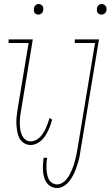

<svg xmlns="http://www.w3.org/2000/svg" viewBox="-20 -717 553 960"><path d="M172 -644Q166 -644 160.5 -646.5Q155 -649 152.5 -653.5Q150 -658 149.5 -664Q149 -670 150 -676Q151 -685 158 -691Q165 -697 173 -697Q179 -697 184.5 -694Q190 -691 193 -686.5Q196 -682 196.5 -676Q197 -670 196 -664Q194 -655 187 -649.5Q180 -644 172 -644ZM133 8Q115 8 100 -1.5Q85 -11 77 -26.5Q69 -42 66 -60Q63 -78 62 -96Q61 -114 63 -133Q65 -152 68 -171L123 -502H23V-520H144L86 -168Q83 -152 81 -136Q79 -120 79 -104Q79 -88 81 -72.5Q83 -57 89 -43Q95 -29 106.5 -19.5Q118 -10 134 -10Q146 -10 158.5 -16Q171 -22 180.5 -32Q190 -42 197 -53.5Q204 -65 209.5 -77Q215 -89 219.5 -101.5Q224 -114 227 -127L241 -119Q237 -105 232 -91Q227 -77 220.5 -63.5Q214 -50 206 -37.5Q198 -25 186.5 -14.5Q175 -4 161 2Q147 8 133 8ZM488 -644Q482 -644 476.5 -646.5Q471 -649 468 -653.5Q465 -658 464.5 -664Q464 -670 465 -676Q466 -685 473 -691Q480 -697 489 -697Q495 -697 500 -694Q505 -691 508.5 -686.5Q512 -682 512.5 -676Q513 -670 512 -664Q510 -655 503 -649.5Q496 -644 488 -644ZM265 223Q249 223 235 215.5Q221 208 212.5 195.5Q204 183 200 168Q196 153 195 137Q194 121 195 104.5Q196 88 198 72H216Q213 86 212.5 99.5Q212 113 212.5 126.5Q213 140 215.5 153.5Q218 167 223.5 178.5Q229 190 240.5 197.5Q252 205 266 205Q278 205 290.5 198Q303 191 312 180Q321 169 327.5 157Q334 145 339.5 132.5Q345 120 349 107.5Q353 95 356 82Q359 69 362 56Q365 43 367 30L455 -502H354V-520H475L383 33Q381 48 378.5 62Q376 76 371.5 90.5Q367 105 362.5 119Q358 133 351.5 147Q345 161 337 174Q329 187 318.5 198Q308 209 294 216Q280 223 265 223Z"/></svg>

Font: Iosevka Curly Thin
Style: Italic
Weight: 100
Italic angle: -9°
Monospace: yes
Designer: Belleve Invis
Foundry: Belleve Invis
Version: Version 22.1.2; ttfautohint (v1.8.4)